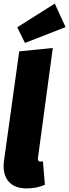

<svg xmlns="http://www.w3.org/2000/svg" viewBox="-21 -1030 385 1069"><path d="M191 -156Q190 -152 190 -146Q190 -130 205 -130Q210 -130 218 -132L229 -1Q182 19 128 19Q65 19 32 -14Q-1 -47 -1 -106Q-1 -122 2 -140L86 -744L273 -763ZM284 -1010 344 -879 118 -791 75 -878Z"/></svg>

Font: Fira Sans Extra Condensed Black
Style: Italic
Weight: 900
Width: 3
Italic angle: -8°
Designer: Carrois Corporate & Edenspiekermann AG
Foundry: Carrois Corporate GbR & Edenspiekermann AG
Version: Version 4.203